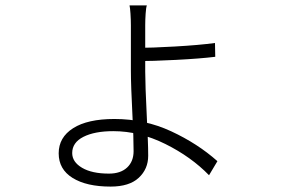

<svg xmlns="http://www.w3.org/2000/svg" viewBox="-20 -634 1040 710"><path d="M517 -541V-369Q517 -321 523 -199Q525 -158 526.5 -122Q528 -86 528 -58Q528 -9 493 23.5Q458 56 389 56Q300 56 248.5 24Q197 -8 197 -67Q197 -126 250.5 -160Q304 -194 403 -194Q515 -194 613 -148.5Q711 -103 784 -38L753 14Q687 -54 591.5 -101.5Q496 -149 399 -149Q330 -149 288.5 -128Q247 -107 247 -68Q247 -35 283.5 -13.5Q320 8 383 8Q426 8 450 -14.5Q474 -37 474 -75Q474 -100 473 -132.5Q472 -165 470 -202Q464 -320 464 -372V-540Q464 -561 462.5 -583.5Q461 -606 459 -614H523Q520 -606 518.5 -583Q517 -560 517 -541ZM775 -475 776 -424Q719 -417 630 -412.5Q541 -408 490 -408V-457Q538 -457 626.5 -462Q715 -467 775 -475Z"/></svg>

Font: 寒蝉端黑体 Light
Style: Regular
Weight: 300
Designer: ChillDuanSans {Warren2060}; 
Source Han Sans {Ryoko NISHIZUKA 西塚涼子 (kana, bopomofo & ideographs); Paul D. Hunt (Latin, G
Foundry: ChillType&Adobe
Version: Version 1.300;Glyphs 3.3 (3306)